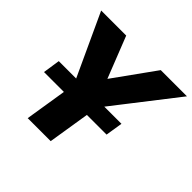

<svg xmlns="http://www.w3.org/2000/svg" viewBox="-174 -881 1057 1057"><g transform="rotate(45 355.0 -352.5)"><path d="M175 0 233 -363 250 -255 42 -705H237L339 -446H320L506 -705H710L360 -255L412 -363L354 0ZM59 -243 74 -343H562L546 -243Z"/></g></svg>

Font: Nunito Sans 10pt SemiCondensed Black
Style: Italic
Weight: 900
Width: 4
Italic angle: -9°
Designer: Vernon Adams
Foundry: Vernon Adams
Version: Version 3.101;gftools[0.9.27]